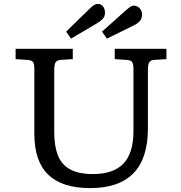

<svg xmlns="http://www.w3.org/2000/svg" viewBox="-20 -950 930 984"><path d="M442 14Q299 14 227.5 -54.5Q156 -123 156 -265V-596Q156 -622 149 -632Q142 -642 120 -643L60 -647V-700H353V-647L290 -643Q274 -642 266 -632Q258 -622 258 -592V-272Q258 -203 276 -155.5Q294 -108 337.5 -83Q381 -58 457 -58Q561 -58 612.5 -111.5Q664 -165 664 -279V-596Q664 -622 657 -632Q650 -642 628 -643L568 -647V-700H833V-647L770 -643Q754 -642 746 -632Q738 -622 738 -592V-291Q738 14 442 14ZM344 -752 319 -788 441 -907Q464 -930 480 -930Q499 -930 508.5 -916.5Q518 -903 518 -886Q518 -865 506.5 -853Q495 -841 476 -830ZM528 -752 503 -788 626 -898Q639 -909 647.5 -915Q656 -921 665 -921Q684 -921 696 -907Q708 -893 708 -876Q708 -855 696.5 -842Q685 -829 666 -820Z"/></svg>

Font: Literata 7pt
Style: Regular
Weight: 400
Designer: Latin by Veronika Burian and Jose Scaglione. Greek by Irene Vlachou. Cyrillic by Vera Evstafieva.
Foundry: TypeTogether
Version: Version 3.002